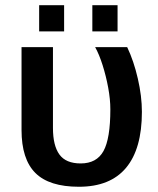

<svg xmlns="http://www.w3.org/2000/svg" viewBox="-20 -710 610 740"><path d="M526.9 -278.8Q526.9 -136.2 465.8 -63.2Q404.8 9.8 284.2 9.8Q169.4 9.8 116.2 -43.5Q63 -96.7 63 -209V-528.3H184.1V-216.8Q184.1 -148.9 209 -114.5Q233.9 -80.1 291 -80.1Q352.5 -80.1 378.9 -127.9Q405.3 -175.8 405.3 -288.6Q405.3 -327.1 397 -372.1Q388.7 -417 375.5 -458.7Q362.3 -500.5 346.7 -528.3H470.2Q495.6 -475.1 511.2 -407.2Q526.9 -339.4 526.9 -278.8ZM433.1 -689.9V-588.9H335.9V-689.9ZM227.1 -689.9V-588.9H130.9V-689.9Z"/></svg>

Font: Arimo SemiBold
Style: Regular
Weight: 600
Designer: Steve Matteson
Foundry: Monotype Imaging Inc.
Version: Version 1.33